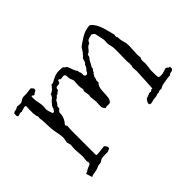

<svg xmlns="http://www.w3.org/2000/svg" viewBox="-111 -703 925 925"><g transform="rotate(-45 351.5 -240.5)"><path d="M69.3 -447.3 43.9 -439.5 35.2 -441.4 22.5 -436.5Q12.7 -436.5 12.7 -447.3L13.7 -456.1Q13.7 -459 12.7 -460Q18.6 -461.9 21 -464.4Q23.4 -466.8 31.2 -465.8L46.9 -473.6Q57.6 -471.7 66.9 -471.7Q76.2 -471.7 85 -478.5Q93.8 -485.4 105.5 -485.4H124L154.3 -489.3Q166 -480.5 166 -473.1Q166 -465.8 158.7 -462.9Q151.4 -460 147.5 -455.1L145.5 -454.1Q140.6 -454.1 138.7 -457Q136.7 -460 130.9 -460Q129.9 -456.1 129.9 -442.9Q129.9 -429.7 133.8 -414.6Q137.7 -399.4 137.7 -381.8L135.7 -366.2Q135.7 -356.4 145.5 -330.1Q146.5 -329.1 150.9 -329.1Q155.3 -329.1 156.7 -332.5Q158.2 -335.9 160.2 -338.4Q162.1 -340.8 162.6 -340.8Q163.1 -340.8 164.1 -343.8Q165 -346.7 165.5 -349.6Q166 -352.5 168 -356Q169.9 -359.4 171.9 -360.8Q173.8 -362.3 181.2 -371.6Q188.5 -380.9 196.3 -384.8Q197.3 -389.6 200.2 -391.6Q203.1 -393.6 202.1 -399.4Q204.1 -399.4 214.4 -405.8Q224.6 -412.1 226.1 -414.1Q227.5 -416 227.1 -417.5Q226.6 -418.9 227.5 -419.9Q229.5 -420.9 230.5 -419.9Q231.4 -418.9 234.4 -425.3Q237.3 -431.6 242.7 -431.2Q248 -430.7 256.8 -435.5Q285.2 -453.1 309.1 -453.1Q333 -453.1 337.4 -450.2Q341.8 -447.3 341.3 -445.8Q340.8 -444.3 342.8 -443.4L348.6 -441.4Q354.5 -435.5 358.9 -421.9Q363.3 -408.2 367.2 -399.9Q371.1 -391.6 373 -391.1Q375 -390.6 375 -384.8Q375 -378.9 376.5 -377.4Q377.9 -376 379.4 -371.1Q380.9 -366.2 379.9 -357.9Q378.9 -349.6 387.7 -344.7H388.7Q401.4 -344.7 404.3 -359.4Q415 -366.2 420.9 -384.8Q421.9 -386.7 423.8 -387.7Q425.8 -388.7 427.7 -390.6Q429.7 -396.5 431.6 -402.8Q433.6 -409.2 435.5 -414.1Q438.5 -417 441.9 -419.4Q445.3 -421.9 448.2 -425.8V-429.7H452.1Q457 -436.5 462.4 -445.8Q467.8 -455.1 471.7 -458.5Q475.6 -461.9 479 -463.9Q482.4 -465.8 492.2 -472.7Q534.2 -502.9 567.4 -502.9H571.3Q599.6 -484.4 615.2 -418Q619.1 -402.3 623 -388.7V-386.7Q620.1 -372.1 623 -371.1Q626 -370.1 626 -358.4Q626 -346.7 630.9 -332Q635.7 -317.4 635.7 -300.8L632.8 -240.2L634.8 -221.7Q634.8 -218.8 632.8 -216.3Q630.9 -213.9 629.9 -208.5Q628.9 -203.1 629.9 -196.8Q630.9 -190.4 630.9 -181.6L626 -139.6V-117.2Q626 -106.4 627.9 -94.7Q628.9 -88.9 642.1 -88.9Q655.3 -88.9 665.5 -92.8Q675.8 -96.7 684.6 -98.6L694.3 -91.8Q694.3 -88.9 698.7 -89.4Q703.1 -89.8 703.1 -86.9V-74.2Q698.2 -67.4 689 -66.4Q679.7 -65.4 673.8 -58.6H667Q661.1 -58.6 647.9 -56.2Q634.8 -53.7 623.5 -52.2Q612.3 -50.8 598.6 -42Q596.7 -43 589.4 -43Q582 -43 579.1 -38.1Q577.1 -39.1 572.8 -39.1Q568.4 -39.1 564 -37.1Q559.6 -35.2 554.7 -34.2L534.2 -32.2Q529.3 -31.2 524.4 -29.3Q519.5 -27.3 513.7 -27.3Q507.8 -27.3 503.9 -32.2V-34.2Q503.9 -43 507.8 -47.4Q511.7 -51.8 515.6 -58.6L534.2 -65.4L542 -69.3L551.8 -68.4Q556.6 -68.4 559.6 -72.3Q562.5 -76.2 569.3 -74.2L575.2 -185.5L573.2 -212.9L577.1 -223.6L575.2 -225.6L577.1 -234.4L575.2 -252.9L576.2 -315.4V-332Q576.2 -351.6 572.8 -362.3Q569.3 -373 569.3 -381.8L570.3 -397.5Q570.3 -407.2 567.9 -417Q565.4 -426.8 563.5 -438Q561.5 -449.2 559.6 -454.1Q557.6 -459 545.9 -465.8Q535.2 -463.9 523.4 -460Q511.7 -456.1 508.8 -443.4Q494.1 -438.5 485.8 -426.3Q477.5 -414.1 462.9 -408.2L463.9 -405.3Q463.9 -403.3 462.9 -400.9Q461.9 -398.4 460.9 -394.5Q454.1 -389.6 447.8 -376.5Q441.4 -363.3 437.5 -357.9Q433.6 -352.5 434.1 -351.1Q434.6 -349.6 434.6 -347.7L433.6 -342.8Q428.7 -340.8 427.2 -336.4Q425.8 -332 423.8 -328.1Q418 -326.2 417.5 -321.3Q417 -316.4 412.1 -314.5Q411.1 -302.7 407.7 -296.4Q404.3 -290 406.2 -278.3Q391.6 -264.6 390.6 -236.8Q389.6 -209 387.7 -193.8Q385.7 -178.7 375 -169.9Q367.2 -168 358.9 -168.9Q350.6 -169.9 342.8 -166Q341.8 -168.9 336.4 -174.8Q331.1 -180.7 332 -197.3Q333 -213.9 333 -220.7L329.1 -256.8L331.1 -267.6L327.1 -295.9Q327.1 -302.7 331.1 -306.6Q327.1 -320.3 327.1 -338.9L329.1 -365.2Q329.1 -372.1 326.2 -377.4Q323.2 -382.8 321.3 -390.1Q319.3 -397.5 319.8 -406.2Q320.3 -415 312.5 -419.9H306.6L290 -418Q286.1 -418 285.2 -420.9Q284.2 -423.8 279.3 -423.8H277.3Q274.4 -420.9 273.4 -415.5Q272.5 -410.2 267.6 -408.2Q263.7 -408.2 261.7 -406.7Q259.8 -405.3 253.9 -407.2Q245.1 -404.3 244.1 -400.9Q243.2 -397.5 241.2 -388.7Q234.4 -386.7 230.5 -381.8Q226.6 -377 218.8 -376Q212.9 -366.2 202.1 -362.3L195.3 -349.6Q192.4 -342.8 185.5 -338.9L183.6 -322.3Q175.8 -317.4 170.9 -309.6Q171.9 -274.4 147.5 -249L146.5 -247.1Q146.5 -245.1 152.3 -236.3Q150.4 -216.8 150.4 -199.2V-38.1Q154.3 -37.1 161.1 -37.1L205.1 -42H208Q218.8 -31.2 218.8 -23.4V-18.6Q206.1 -9.8 195.3 -9.8H175.8Q159.2 -9.8 152.3 -4.9Q145.5 0 140.6 2Q135.7 3.9 131.8 3.4Q127.9 2.9 123.5 4.4Q119.1 5.9 115.7 7.3Q112.3 8.8 105 11.7Q97.7 14.6 85.4 15.6Q73.2 16.6 62.5 22.5L52.7 -8.8Q62.5 -11.7 77.1 -21.5Q82 -23.4 91.3 -27.3Q100.6 -31.2 100.6 -38.1L97.7 -50.8L100.6 -82L97.7 -124V-144.5L99.6 -160.2L93.8 -181.6L98.6 -207Q98.6 -223.6 95.2 -238.8Q91.8 -253.9 89.4 -272Q86.9 -290 86.9 -314.9Q86.9 -339.8 83 -357.4L85 -364.3Q85 -368.2 81.1 -376Q77.1 -392.6 78.1 -410.2Q79.1 -427.7 79.1 -445.3Q75.2 -447.3 69.3 -447.3Z"/></g></svg>

Font: Mountains of Christmas
Style: Regular
Weight: 400
Designer: Crystal Kluge
Foundry: Font Diner, Inc DBA Tart Workshop
Version: Version 1.002